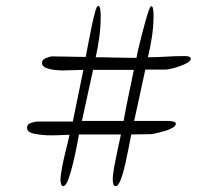

<svg xmlns="http://www.w3.org/2000/svg" viewBox="-20 -661 675 654"><path d="M195 -27Q190 -27 188 -34.5Q186 -42 186 -47Q186 -65 192 -94.5Q198 -124 205.5 -154Q213 -184 217 -202Q210 -202 192.5 -201Q175 -200 155 -200Q125 -200 98.5 -205Q72 -210 72 -226Q72 -238 86 -242.5Q100 -247 107 -247H228L264 -423Q245 -423 226.5 -422Q208 -421 190 -421Q185 -421 168.5 -422.5Q152 -424 137.5 -429.5Q123 -435 123 -447Q123 -458 137 -463.5Q151 -469 158 -469Q187 -469 215.5 -468Q244 -467 272 -467Q276 -488 281.5 -517Q287 -546 293 -574.5Q299 -603 304.5 -622Q310 -641 314 -641Q320 -641 321.5 -629Q323 -617 323 -607Q323 -570 318.5 -536Q314 -502 306 -466Q337 -466 367 -465Q397 -464 428 -464H445Q446 -472 450.5 -491.5Q455 -511 461.5 -536.5Q468 -562 474.5 -585.5Q481 -609 486.5 -624.5Q492 -640 495 -640Q500 -640 501.5 -629.5Q503 -619 503 -609Q503 -571 497.5 -535.5Q492 -500 484 -466Q515 -466 546 -468Q577 -470 608 -470H611Q616 -470 622.5 -468.5Q629 -467 630 -461Q630 -454 619 -447.5Q608 -441 592.5 -435.5Q577 -430 563 -427Q549 -424 544 -424H475L437 -249H541Q543 -249 552 -249Q561 -249 570 -247Q579 -245 579 -239Q579 -232 567.5 -225.5Q556 -219 540.5 -214.5Q525 -210 511.5 -207Q498 -204 493 -204L427 -203Q425 -192 419.5 -163.5Q414 -135 407 -103.5Q400 -72 391.5 -49.5Q383 -27 374 -27Q367 -27 365.5 -35.5Q364 -44 364 -48Q364 -66 369.5 -95.5Q375 -125 381.5 -155Q388 -185 392 -203H249Q247 -191 241.5 -163Q236 -135 228.5 -103.5Q221 -72 212.5 -49.5Q204 -27 195 -27ZM401 -249Q409 -293 418 -336.5Q427 -380 436 -423H297L259 -249Z"/></svg>

Font: Comforter
Style: Regular
Weight: 400
Designer: Robert E. Leuschke
Foundry: Robert E. Leuschke
Version: Version 1.013; ttfautohint (v1.8.3)